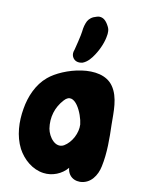

<svg xmlns="http://www.w3.org/2000/svg" viewBox="-86 -816 657 880"><g transform="rotate(10 243.0 -375.5)"><path d="M349.6 -718.8C349.6 -719.7 348.6 -720.7 348.6 -720.7C335.9 -745.1 322.3 -755.9 303.7 -755.9C300.8 -755.9 296.9 -754.9 293 -753.9C270.5 -748 259.8 -738.3 252 -725.6C245.1 -711.9 240.2 -695.3 238.3 -674.8C237.3 -661.1 219.7 -589.8 218.8 -587.9C213.9 -575.2 212.9 -564.5 217.8 -553.7C222.7 -543.9 229.5 -538.1 238.3 -535.2C242.2 -534.2 246.1 -533.2 251 -533.2C255.9 -533.2 260.7 -534.2 265.6 -535.2C288.1 -543.9 303.7 -563.5 316.4 -583C336.9 -614.3 350.6 -649.4 354.5 -678.7C355.5 -682.6 355.5 -686.5 355.5 -690.4C356.4 -700.2 354.5 -710 349.6 -718.8ZM445.3 -278.3C444.3 -335.9 449.2 -406.2 414.1 -455.1C353.5 -541 181.6 -492.2 116.2 -436.5C70.3 -398.4 44.9 -338.9 35.2 -280.3C24.4 -218.8 27.3 -152.3 55.7 -96.7C80.1 -50.8 124 -12.7 175.8 -5.9C217.8 0 261.7 -17.6 288.1 -49.8C289.1 -39.1 292 -28.3 298.8 -18.6C310.5 -2 329.1 4.9 347.7 4.9C397.5 3.9 425.8 -39.1 434.6 -83C448.2 -146.5 447.3 -214.8 445.3 -278.3ZM247.1 -147.5C209 -127 174.8 -172.9 168 -210.9C160.2 -262.7 174.8 -311.5 210 -349.6C255.9 -401.4 298.8 -302.7 303.7 -253.9C305.7 -214.8 282.2 -168 247.1 -147.5Z"/></g></svg>

Font: Day Care
Style: Regular
Weight: 400
Designer: Noponies
Version: Version 1.000;PS 001.000;hotconv 1.0.88;makeotf.lib2.5.64775